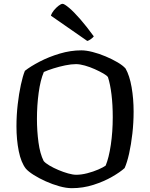

<svg xmlns="http://www.w3.org/2000/svg" viewBox="-20 -983 784 1003"><path d="M355 0Q326 0 290 -10Q254 -20 218.5 -36Q183 -52 155.5 -69.5Q128 -87 115 -102Q90 -134 78 -193.5Q66 -253 66 -323Q66 -381 72.5 -437.5Q79 -494 89 -540Q99 -586 110 -613Q139 -636 187 -661Q235 -686 292 -703Q349 -720 405 -720Q430 -720 463.5 -711.5Q497 -703 531.5 -688.5Q566 -674 594 -657.5Q622 -641 636 -625Q657 -588 667.5 -527.5Q678 -467 678 -400Q678 -342 671.5 -285Q665 -228 654.5 -181Q644 -134 631 -105Q608 -84 565.5 -59.5Q523 -35 468.5 -17.5Q414 0 355 0ZM378 -70Q405 -70 436 -78Q467 -86 493.5 -97.5Q520 -109 532 -118Q549 -159 559 -227Q569 -295 569 -371Q569 -435 562.5 -489Q556 -543 544 -580Q539 -588 520 -599Q501 -610 475.5 -621.5Q450 -633 423.5 -640.5Q397 -648 377 -648Q352 -648 320.5 -641.5Q289 -635 259 -625.5Q229 -616 209 -607Q191 -565 182 -498.5Q173 -432 173 -362Q173 -299 181 -239.5Q189 -180 208 -142Q217 -131 238 -118.5Q259 -106 285 -95Q311 -84 336 -77Q361 -70 378 -70ZM436 -769 246 -901Q250 -915 261.5 -929Q273 -943 286 -953Q299 -963 307 -963Q316 -963 341 -942Q366 -921 399.5 -882.5Q433 -844 470 -793Q465 -786 454.5 -778.5Q444 -771 436 -769Z"/></svg>

Font: Texturina
Style: Regular
Weight: 400
Designer: Guillermo Torres Carreño
Foundry: Omnibus-Type
Version: Version 1.002; ttfautohint (v1.8.3)